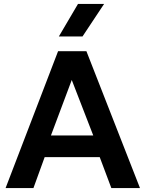

<svg xmlns="http://www.w3.org/2000/svg" viewBox="-20 -962 744 982"><path d="M8.5 0 277 -700H422L696 0H549.5L490 -158.5H208.5L151 0ZM240.5 -269H457L347 -553ZM281 -775.5 379 -942H512.5L402 -775.5Z"/></svg>

Font: Geologica Medium
Style: Regular
Weight: 500
Designer: Sindre Bremnes, Frode Helland
Foundry: Monokrom Skriftforlag AS
Version: Version 1.010;gftools[0.9.28]